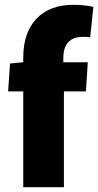

<svg xmlns="http://www.w3.org/2000/svg" viewBox="-20 -779 408 799"><path d="M76.8 -398.7H13.8L21.7 -514.7L76.8 -520V-540.7Q76.8 -643 131.6 -701Q186.3 -759 286.2 -759Q307.5 -759 328.8 -756.8Q350.2 -754.7 368.5 -750.5L355.3 -623.3Q348.3 -625 341.5 -625.3Q334.7 -625.7 325.5 -625.7Q295.3 -625.7 277.2 -614.1Q259 -602.5 251.2 -582.9Q243.5 -563.3 243.5 -538.8V-520H345.3L337.5 -398.7H246V0H76.8Z"/></svg>

Font: Murecho Thin
Style: Regular
Weight: 100
Designer: Neil Summerour
Foundry: Positype
Version: Version 1.010